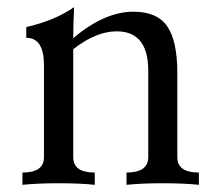

<svg xmlns="http://www.w3.org/2000/svg" viewBox="-20 -515 589 535"><path d="M534.2 0Q493.7 -4.4 434.6 -4.4Q375.5 -4.4 332.5 0V-34.2Q392.6 -34.2 393.1 -76.7V-317.9Q393.1 -427.7 305.2 -427.7Q247.6 -427.7 184.1 -377.9V-76.7Q184.1 -34.2 244.1 -34.2V0Q203.6 -4.4 144.5 -4.4Q85.4 -4.4 42.5 0V-34.2Q102.5 -34.2 102.5 -76.7V-334.5Q102.1 -409.7 53.2 -409.7V-439.5Q133.3 -458 186.5 -495.1Q184.1 -448.7 184.1 -408.7Q271.5 -482.4 351.6 -482.4Q418 -482.4 446 -441.7Q474.1 -400.9 474.1 -311.5V-76.7Q474.1 -34.2 534.2 -34.2Z"/></svg>

Font: Kelvinch
Style: Regular
Weight: 400
Designer: Paul James MIller
Foundry: High-Logic / Made with FontCreator
Version: Version 3.30 September 23, 2016